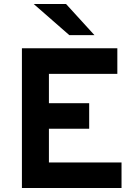

<svg xmlns="http://www.w3.org/2000/svg" viewBox="-20 -942 684 962"><path d="M89.8 0V-700.2H567.9V-571.8H225.1V-424.8H426.8V-296.9H225.1V-127.9H588.9V0ZM327.1 -766.1 148.9 -921.9H311L453.1 -766.1Z"/></svg>

Font: Overpass
Style: Bold
Weight: 700
Designer: Delve Withrington
Foundry: Delve Fonts
Version: Version 1.001